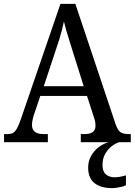

<svg xmlns="http://www.w3.org/2000/svg" viewBox="-20 -734 695 991"><path d="M1 0V-42H18Q36 -42 47 -48Q58 -54 67.5 -71Q77 -88 88 -120L292 -714H369L577 -92Q584 -72 592.5 -61Q601 -50 613.5 -46Q626 -42 644 -42H655V0H397V-42H418Q446 -42 459.5 -53Q473 -64 473 -86Q473 -93 472 -100Q471 -107 469 -115Q467 -123 464 -131L429 -239H188L154 -138Q152 -130 149.5 -121Q147 -112 146 -104Q145 -96 145 -89Q145 -66 159.5 -54Q174 -42 205 -42H227V0ZM206 -289H412L355 -470Q346 -500 337.5 -526.5Q329 -553 322 -577Q315 -601 310 -623Q305 -601 299.5 -578.5Q294 -556 286.5 -532Q279 -508 269 -479ZM559 237Q501 237 468 211.5Q435 186 435 130Q435 98 450 71Q465 44 489.5 25.5Q514 7 540 0H595Q575 6 555 22Q535 38 522 62Q509 86 509 118Q509 151 526.5 166Q544 181 572 181Q585 181 599 178.5Q613 176 630 171V222Q621 227 608 230Q595 233 582 235Q569 237 559 237Z"/></svg>

Font: Noto Serif Khmer SemiCondensed
Style: Regular
Weight: 400
Width: 4
Designer: Danh Hong and the Monotype Design Team
Foundry: Monotype Imaging Inc.
Version: Version 2.004